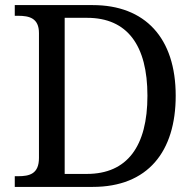

<svg xmlns="http://www.w3.org/2000/svg" viewBox="-20 -734 767 754"><path d="M38 0H344C561 0 670 -139 670 -358C670 -585 550 -714 344 -714H38V-672H51C95 -672 133 -663 133 -604V-114C133 -51 96 -42 51 -42H38ZM321 -51H234V-664H322C480 -664 559 -556 559 -358C559 -160 480 -51 321 -51Z"/></svg>

Font: Noto Serif Devanagari
Style: Regular
Weight: 400
Designer: Universal Thirst, Indian Type Foundry and the Monotype Design Team
Foundry: Monotype Imaging Inc.
Version: Version 2.004